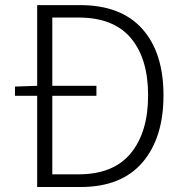

<svg xmlns="http://www.w3.org/2000/svg" viewBox="-20 -749 734 769"><path d="M189.5 -50.8H294.9Q434.6 -50.8 503.9 -135.3Q573.2 -219.7 573.2 -367.2Q573.2 -514.6 503.9 -596.7Q434.6 -678.7 294.9 -678.7H189.5V-405.3H366.2V-365.2H189.5ZM128.9 -728.5H300.8Q464.8 -728.5 549.8 -633.3Q634.8 -538.1 634.8 -367.2Q634.8 -196.3 550.3 -98.1Q465.8 0 302.7 0H128.9V-365.2H40V-402.3L128.9 -405.3Z"/></svg>

Font: Gen Shin Gothic Light
Style: Regular
Weight: 200
Designer: [Source Han Sans]
Ryoko NISHIZUKA  (kana & ideographs); Paul D. Hunt (Latin, Greek & Cyrillic); Wenlong ZHANG  (bopomofo
Version: Version 1.002.20150607